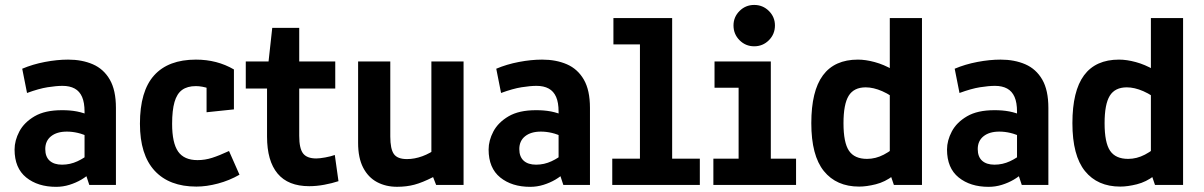

<svg xmlns="http://www.w3.org/2000/svg" viewBox="-20 -735 4783 763"><path d="M203 7.5Q130.3 7.5 84.1 -29.8Q37.9 -67.1 37.9 -140.8Q37.9 -176.5 56.9 -212.6Q76 -248.6 117.4 -272.9Q158.8 -297.1 225.7 -297.1Q258.2 -297.3 285.6 -292.1Q313 -286.8 341.4 -274.1L316 -239.9V-291.5Q316 -327.3 306.2 -349.8Q296.4 -372.4 276.8 -383.1Q257.2 -393.8 228.4 -393.8Q203.8 -393.8 169.1 -388.3Q134.3 -382.8 87.4 -365.5L68.3 -461.9Q109.7 -479.5 158.4 -488.8Q207.1 -498.1 250.6 -498.1Q306.1 -498.1 349 -479.5Q392 -460.8 416.3 -418.7Q440.7 -376.6 440.7 -306.2V0H334.9L314.9 -60.7L339 -48.1Q324.8 -34 303.3 -21.2Q281.7 -8.5 255.9 -0.5Q230.1 7.5 203 7.5ZM226.5 -80.6Q258.7 -80.6 287.9 -94.2Q317.2 -107.8 334.6 -124.9L316 -71V-236.9L340.1 -187.7Q311.7 -201.7 289.5 -206.8Q267.4 -212 245.6 -212Q206.2 -212 183 -193.6Q159.9 -175.2 159.9 -142.6Q159.9 -112.1 177.4 -96.3Q194.8 -80.6 226.5 -80.6Z M760.5 6.5Q652.7 6.5 594.4 -56.7Q536.1 -120 536.1 -243.3Q536.1 -372.9 592.5 -435.5Q648.8 -498.1 758.6 -498.1Q842.7 -498.1 909.6 -459V-300.3L800.9 -288.9V-452.8L859.9 -359.6Q838.9 -373.7 810.8 -383.3Q782.7 -392.8 758.3 -392.8Q724.5 -392.8 703.7 -377.7Q682.9 -362.5 673.5 -329.6Q664 -296.7 664 -243Q664 -167 687.8 -132.8Q711.6 -98.7 765.1 -98.7Q794.5 -98.7 822.9 -107.8Q851.2 -116.8 890.1 -134.9L931.7 -40.7Q891.7 -17.7 846.2 -5.6Q800.7 6.5 760.5 6.5Z M1208.9 4.9Q1125 4.9 1083.1 -45.3Q1041.2 -95.5 1041.2 -192.2V-433.2L1095.9 -383.1H956.7V-490.8H1097.9L1041.2 -436.1L1061.9 -624.2H1169.1V-436.1L1114.5 -490.8H1312.3V-383.1H1114.5L1169.1 -433.2V-195.2Q1169.1 -144.8 1184.6 -125Q1200 -105.3 1236.9 -105.3Q1249.9 -105.3 1272.3 -109.3Q1294.7 -113.4 1310.5 -119.1L1325.1 -15Q1299.3 -6.5 1268.5 -0.8Q1237.7 4.9 1208.9 4.9Z M1557.8 7.3Q1513.5 7.3 1478.4 -11.3Q1443.3 -30 1423.2 -68.7Q1403.1 -107.5 1403.1 -167V-490.8H1531V-192.4Q1531 -143.1 1545.2 -123Q1559.3 -102.8 1597.3 -102.8Q1627.3 -102.8 1658.5 -114.2Q1689.7 -125.7 1717.3 -146.6L1694.3 -68.1V-490.8H1822.2V0H1713.2L1701.1 -31.2Q1658.2 -9.4 1626.9 -1.1Q1595.6 7.3 1557.8 7.3Z M2086.8 7.5Q2014.1 7.5 1967.9 -29.8Q1921.7 -67.1 1921.7 -140.8Q1921.7 -176.5 1940.7 -212.6Q1959.8 -248.6 2001.2 -272.9Q2042.6 -297.1 2109.5 -297.1Q2142 -297.3 2169.4 -292.1Q2196.8 -286.8 2225.2 -274.1L2199.8 -239.9V-291.5Q2199.8 -327.3 2190 -349.8Q2180.1 -372.4 2160.5 -383.1Q2140.9 -393.8 2112.1 -393.8Q2087.6 -393.8 2052.9 -388.3Q2018.1 -382.8 1971.2 -365.5L1952.1 -461.9Q1993.5 -479.5 2042.2 -488.8Q2090.9 -498.1 2134.4 -498.1Q2189.9 -498.1 2232.8 -479.5Q2275.7 -460.8 2300.1 -418.7Q2324.5 -376.6 2324.5 -306.2V0H2218.7L2198.7 -60.7L2222.8 -48.1Q2208.6 -34 2187.1 -21.2Q2165.5 -8.5 2139.7 -0.5Q2113.9 7.5 2086.8 7.5ZM2110.3 -80.6Q2142.5 -80.6 2171.7 -94.2Q2201 -107.8 2218.4 -124.9L2199.8 -71V-236.9L2223.9 -187.7Q2195.4 -201.7 2173.3 -206.8Q2151.2 -212 2129.4 -212Q2090 -212 2066.8 -193.6Q2043.7 -175.2 2043.7 -142.6Q2043.7 -112.1 2061.2 -96.3Q2078.6 -80.6 2110.3 -80.6Z M2413.1 0V-104.4H2523.1V-558.6H2417.7V-663.1H2651.1V-104.4H2761.1V0Z M2814.9 0V-104.4H2915.2V-386.3H2819.5V-490.8H3043.2V-104.4H3143.5V0ZM2977.2 -551Q2943.1 -551 2919 -575.1Q2894.9 -599.3 2894.9 -633.9Q2894.9 -667.5 2919 -691.5Q2943.1 -715.4 2977.2 -715.4Q3011.3 -715.4 3035.5 -691.5Q3059.6 -667.5 3059.6 -633.9Q3059.6 -599.3 3035.5 -575.1Q3011.3 -551 2977.2 -551Z M3394.2 6.5Q3304 6.5 3254 -55.2Q3204.1 -116.9 3204.1 -245.6Q3204.1 -373.4 3250.3 -435.7Q3296.6 -498.1 3389.4 -498.1Q3420 -498.1 3456 -488.3Q3492.1 -478.6 3528.5 -457.6L3516 -446V-663.1H3643.9V0H3532.3L3515.8 -48.5L3529.8 -37Q3497.2 -11.9 3460.4 -2.7Q3423.5 6.5 3394.2 6.5ZM3425.6 -103.6Q3459.7 -103.6 3492.2 -120.5Q3524.7 -137.4 3566.8 -174.6L3516 -97.2V-426.8L3567.7 -319.8Q3521.4 -357.3 3486 -372.6Q3450.7 -387.9 3420.4 -387.9Q3373.3 -387.9 3352.6 -354.4Q3332 -320.9 3332 -245.3Q3332 -168.1 3353.8 -135.9Q3375.7 -103.6 3425.6 -103.6Z M3908.5 7.5Q3835.9 7.5 3789.7 -29.8Q3743.4 -67.1 3743.4 -140.8Q3743.4 -176.5 3762.5 -212.6Q3781.5 -248.6 3823 -272.9Q3864.4 -297.1 3931.3 -297.1Q3963.7 -297.3 3991.1 -292.1Q4018.5 -286.8 4047 -274.1L4021.6 -239.9V-291.5Q4021.6 -327.3 4011.8 -349.8Q4001.9 -372.4 3982.3 -383.1Q3962.7 -393.8 3933.9 -393.8Q3909.4 -393.8 3874.6 -388.3Q3839.9 -382.8 3793 -365.5L3773.9 -461.9Q3815.2 -479.5 3864 -488.8Q3912.7 -498.1 3956.2 -498.1Q4011.7 -498.1 4054.6 -479.5Q4097.5 -460.8 4121.9 -418.7Q4146.2 -376.6 4146.2 -306.2V0H4040.5L4020.4 -60.7L4044.6 -48.1Q4030.4 -34 4008.8 -21.2Q3987.3 -8.5 3961.5 -0.5Q3935.7 7.5 3908.5 7.5ZM3932 -80.6Q3964.2 -80.6 3993.5 -94.2Q4022.8 -107.8 4040.2 -124.9L4021.6 -71V-236.9L4045.7 -187.7Q4017.2 -201.7 3995.1 -206.8Q3973 -212 3951.2 -212Q3911.7 -212 3888.6 -193.6Q3865.5 -175.2 3865.5 -142.6Q3865.5 -112.1 3882.9 -96.3Q3900.4 -80.6 3932 -80.6Z M4431.8 6.5Q4341.6 6.5 4291.6 -55.2Q4241.7 -116.9 4241.7 -245.6Q4241.7 -373.4 4287.9 -435.7Q4334.2 -498.1 4427 -498.1Q4457.6 -498.1 4493.6 -488.3Q4529.7 -478.6 4566.1 -457.6L4553.6 -446V-663.1H4681.5V0H4569.9L4553.4 -48.5L4567.4 -37Q4534.8 -11.9 4498 -2.7Q4461.1 6.5 4431.8 6.5ZM4463.2 -103.6Q4497.3 -103.6 4529.8 -120.5Q4562.3 -137.4 4604.4 -174.6L4553.6 -97.2V-426.8L4605.3 -319.8Q4559 -357.3 4523.6 -372.6Q4488.3 -387.9 4458 -387.9Q4410.9 -387.9 4390.2 -354.4Q4369.6 -320.9 4369.6 -245.3Q4369.6 -168.1 4391.4 -135.9Q4413.3 -103.6 4463.2 -103.6Z"/></svg>

Font: Anaheim
Style: Regular
Weight: 400
Designer: Vernon Adams
Foundry: Vernon Adams
Version: Version 2.001